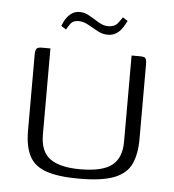

<svg xmlns="http://www.w3.org/2000/svg" viewBox="-44 -563 550 608"><g transform="rotate(5 231.5 -259.0)"><path d="M103 -399V-125Q103 -71 134.5 -48.5Q166 -26 230 -26Q300 -26 330.5 -49.5Q361 -73 361 -125V-399Q362 -399 365.5 -399Q369 -399 373 -399Q377 -399 381 -399Q385 -399 386 -399Q396 -399 400.5 -397.5Q405 -396 407 -391Q409 -386 409 -375V-137Q409 -90 394.5 -58.5Q380 -27 341 -11.5Q302 4 229 4Q164 4 125.5 -9Q87 -22 71 -52.5Q55 -83 55 -134V-375Q55 -389 59 -394Q63 -399 75 -399Q82 -399 88.5 -399Q95 -399 103 -399ZM280 -458Q263 -458 247.5 -466.5Q232 -475 216 -484Q200 -493 184 -493Q167 -493 159 -482Q151 -471 147 -463L131 -473Q133 -477 136 -484.5Q139 -492 146 -501Q153 -510 162.5 -516Q172 -522 186 -522Q202 -522 218 -512.5Q234 -503 249 -494Q264 -485 279 -485Q299 -485 309 -497.5Q319 -510 323 -517L339 -507Q337 -504 333 -496Q329 -488 322 -479Q315 -470 304.5 -464Q294 -458 280 -458Z"/></g></svg>

Font: Genos Thin Light
Style: Regular
Weight: 300
Version: Version 1.010